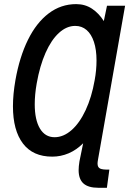

<svg xmlns="http://www.w3.org/2000/svg" viewBox="-20 -753 640 934"><path d="M350.5 -733Q394 -733 427.8 -710.5Q461.5 -688 485 -650.5L500.5 -725H588.5L457 22Q454.5 35.5 454.5 42.5Q454.5 61 467 67Q479.5 73 512 72L500 160.5H458.5Q409.5 160.5 386 139.5Q362.5 118.5 362.5 74.5Q362.5 57 366.5 32L384.5 -56Q352 -23.5 313.8 -7.2Q275.5 9 234 9Q140 9 91.5 -55Q43 -119 43 -236Q43 -294 55 -363Q75 -476 116 -559.2Q157 -642.5 216.8 -687.8Q276.5 -733 350.5 -733ZM149 -246Q149 -170 174.2 -127.8Q199.5 -85.5 245.5 -85.5Q288.5 -85.5 327.8 -119.8Q367 -154 396.5 -217Q426 -280 440.5 -363Q449.5 -411.5 449.5 -459Q449.5 -511 437 -549Q424.5 -587 401.2 -607Q378 -627 346 -627Q304 -627 266.8 -593Q229.5 -559 201.5 -495.8Q173.5 -432.5 158.5 -347Q149 -293 149 -246Z"/></svg>

Font: JuliaMono SemiBold
Style: Italic
Weight: 600
Italic angle: -9°
Monospace: yes
Designer: cormullion
Foundry: corm
Version: Version 0.056; ttfautohint (v1.8.4)